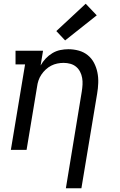

<svg xmlns="http://www.w3.org/2000/svg" viewBox="-20 -801 640 1026"><path d="M332 205 417 -312Q420 -331 421 -349Q422 -367 419 -384.5Q416 -402 408 -417.5Q400 -433 387 -444Q374 -455 356.5 -460Q339 -465 320 -465Q303 -465 286 -461.5Q269 -458 253.5 -450Q238 -442 224.5 -429.5Q211 -417 201 -402Q191 -387 185.5 -370.5Q180 -354 178 -337L122 0H38L114 -457H63V-530H210L197 -451Q208 -471 224 -488Q240 -505 260 -517Q280 -529 302 -533.5Q324 -538 345 -538Q374 -538 401 -530.5Q428 -523 449 -506Q470 -489 482.5 -465Q495 -441 500.5 -414Q506 -387 505 -358Q504 -329 499 -300L415 205ZM328 -585 281 -635 438 -781 497 -719Z"/></svg>

Font: Iosevka Curly Slab Extended
Style: Italic
Weight: 400
Width: 7
Italic angle: -9°
Monospace: yes
Designer: Belleve Invis
Foundry: Belleve Invis
Version: Version 11.1.0; ttfautohint (v1.8.3)